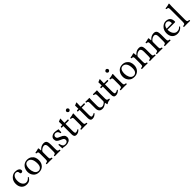

<svg xmlns="http://www.w3.org/2000/svg" viewBox="626 -2808 4930 4930"><g transform="rotate(-45 3091.0 -343.0)"><path d="M397.9 -90.8Q362.8 -32.7 324 -11.5Q285.2 9.8 234.9 9.8Q142.1 9.8 89.6 -49.6Q37.1 -108.9 37.1 -208Q37.1 -309.1 100.1 -374Q163.1 -439 242.2 -439Q313 -439 354 -412.6Q395 -386.2 395 -344.2Q395 -323.2 379.4 -311.5Q363.8 -299.8 346.2 -299.8Q312 -299.8 308.1 -335.9Q306.2 -357.9 301.5 -370.4Q296.9 -382.8 281 -394.3Q265.1 -405.8 236.8 -405.8Q187 -405.8 155 -358.4Q123 -311 123 -230Q123 -144 162.1 -91.6Q201.2 -39.1 256.8 -39.1Q325.7 -39.1 377 -105Q393.1 -103 397.9 -90.8Z M468.8 -205.1Q468.8 -304.2 523.9 -369.1Q583.5 -439 680.7 -439Q752.4 -439 802 -403.6Q851.6 -368.2 871.1 -319.1Q890.6 -270 890.6 -213.9Q890.6 -109.4 825.7 -45.9Q768.6 10.3 678.7 9.8Q578.6 9.8 523.7 -55.2Q468.8 -120.1 468.8 -205.1ZM665.5 -403.8Q554.7 -403.8 554.7 -228Q554.7 -195.8 562.3 -162.8Q569.8 -129.9 584.7 -97.9Q599.6 -65.9 627.7 -45.4Q655.8 -24.9 692.9 -24.9Q736.8 -24.9 770.8 -61Q804.7 -97.2 804.7 -182.1Q804.7 -289.1 767.6 -346.4Q730.5 -403.8 665.5 -403.8Z M1115.7 -357.9Q1186.5 -439 1279.8 -439Q1336.9 -439 1362.8 -404.8Q1389.6 -368.7 1389.6 -271V-122.1Q1389.6 -63 1401.1 -49.1Q1412.6 -35.2 1456.5 -30.8Q1460.4 -25.9 1460.4 -13.9Q1460.4 -2 1456.5 2Q1396.5 0 1350.6 0Q1308.6 0 1248.5 2Q1244.6 -2.9 1244.6 -14.9Q1244.6 -26.9 1248.5 -30.8Q1289.6 -34.7 1300 -48.8Q1310.5 -63 1310.5 -122.1V-273.9Q1310.5 -327.1 1298.8 -351.1Q1279.8 -387.2 1245.6 -387.2Q1184.6 -387.2 1123.5 -328.1Q1106.4 -309.1 1106.4 -286.1V-122.1Q1106.4 -63 1116.9 -49.1Q1127.4 -35.2 1167.5 -30.8Q1171.4 -25.9 1171.6 -13.9Q1171.9 -2 1167.5 2Q1107.4 0 1067.9 0Q1018.1 0 957.5 2Q953.6 -2 953.6 -13.9Q953.6 -25.9 957.5 -30.8Q1004.4 -34.7 1016.1 -48.3Q1027.8 -62 1027.8 -122.1V-316.9Q1027.8 -358.9 1016.4 -369.9Q1004.9 -380.9 962.4 -384.8Q956.5 -401.9 960.4 -413.1Q1034.7 -422.9 1083.5 -441.9Q1091.3 -441.9 1095.7 -434.1Q1101.6 -421.9 1103.5 -357.9Q1103.5 -344.7 1115.7 -357.9Z M1521.5 -138.2Q1526.4 -143.1 1537.1 -143.1Q1547.9 -143.1 1552.7 -139.2Q1568.8 -71.3 1591.8 -47.1Q1614.7 -22.9 1662.6 -22.9Q1694.8 -22.9 1721.2 -41Q1747.6 -59.1 1747.6 -92.8Q1747.6 -126 1727.1 -146Q1706.5 -166 1645.5 -190.9Q1585.4 -215.8 1560.5 -244.9Q1535.6 -273.9 1535.6 -327.1Q1535.6 -374 1577.6 -406.5Q1619.6 -439 1676.8 -439Q1699.7 -439 1723.6 -435.5Q1747.6 -432.1 1774.2 -426.5Q1800.8 -420.9 1807.6 -419.9Q1805.7 -366.7 1801.8 -314Q1796.9 -309.1 1785.6 -309.1Q1774.4 -309.1 1769.5 -313Q1764.6 -342.8 1753.2 -362.8Q1741.7 -382.8 1726.1 -391.4Q1710.4 -399.9 1699 -402.8Q1687.5 -405.8 1676.8 -405.8Q1649.9 -405.8 1628.2 -388.4Q1606.4 -371.1 1606.4 -341.8Q1606.4 -304.2 1629.2 -286.9Q1651.9 -269.5 1706.5 -249Q1823.7 -205.6 1823.7 -116.2Q1823.7 -81.1 1807.1 -54.9Q1790.5 -28.8 1764.6 -15.4Q1738.8 -2 1713.6 3.9Q1688.5 9.8 1664.6 9.8Q1615.7 9.8 1573.7 -1Q1566.9 -2.9 1553.7 -2.9Q1543.9 -2.9 1528.8 0Q1528.3 -52.2 1521.5 -138.2Z M1906.2 -429.2H1952.1Q1952.1 -467.3 1951.7 -492.2Q1951.2 -517.1 1950.7 -524.7Q1950.2 -532.2 1949.7 -537.1Q1949.2 -542 1949.2 -544.9Q1949.2 -552.2 1971.2 -558.6Q1988.8 -563.5 2005.4 -572.8Q2022 -581.5 2027.3 -582Q2035.2 -582 2035.2 -573.2Q2031.2 -533.2 2031.2 -467.8V-429.2H2151.4Q2159.2 -429.2 2159.2 -422.9V-402.8Q2159.2 -389.6 2135.3 -390.1H2031.2V-137.2Q2031.2 -88.4 2038.3 -66.7Q2045.4 -44.9 2064.5 -44.9Q2110.4 -44.9 2146.5 -73.2Q2161.6 -72.3 2164.1 -56.2Q2105 9.8 2029.3 9.8Q1952.1 9.8 1952.1 -88.9V-390.1H1893.1Q1888.2 -390.1 1888.2 -396V-409.2Q1888.2 -429.2 1906.2 -429.2Z M2269 -599.1Q2269 -617.2 2286.1 -632.1Q2303.2 -647 2321.3 -647Q2340.3 -647 2354.7 -630.4Q2369.1 -613.8 2369.1 -595.2Q2369.1 -578.1 2353.3 -562.5Q2337.4 -546.9 2317.4 -546.9Q2299.3 -546.9 2284.2 -563.5Q2269 -580.1 2269 -599.1ZM2360.4 -122.1Q2360.4 -62 2372.3 -48.1Q2384.3 -34.2 2432.1 -30.8Q2437 -25.9 2437 -13.9Q2437 -2 2432.1 2Q2366.2 0 2321.3 0Q2275.4 0 2209 2Q2205.1 -2 2205.1 -13.9Q2205.1 -25.9 2209 -30.8Q2256.8 -34.7 2269 -48.3Q2281.2 -62 2281.2 -122.1V-316.9Q2281.2 -358.9 2269.8 -369.9Q2258.3 -380.9 2216.3 -384.8Q2210.4 -401.9 2214.4 -413.1Q2307.1 -425.3 2351.1 -441.9Q2364.3 -441.9 2364.3 -435.1Q2360.4 -371.1 2360.4 -321.3Z M2493.2 -429.2H2539.1Q2539.1 -467.3 2538.6 -492.2Q2538.1 -517.1 2537.6 -524.7Q2537.1 -532.2 2536.6 -537.1Q2536.1 -542 2536.1 -544.9Q2536.1 -552.2 2558.1 -558.6Q2575.7 -563.5 2592.3 -572.8Q2608.9 -581.5 2614.3 -582Q2622.1 -582 2622.1 -573.2Q2618.2 -533.2 2618.2 -467.8V-429.2H2738.3Q2746.1 -429.2 2746.1 -422.9V-402.8Q2746.1 -389.6 2722.2 -390.1H2618.2V-137.2Q2618.2 -88.4 2625.2 -66.7Q2632.3 -44.9 2651.4 -44.9Q2697.3 -44.9 2733.4 -73.2Q2748.5 -72.3 2751 -56.2Q2691.9 9.8 2616.2 9.8Q2539.1 9.8 2539.1 -88.9V-390.1H2480Q2475.1 -390.1 2475.1 -396V-409.2Q2475.1 -429.2 2493.2 -429.2Z M2982.9 9.8Q2914.1 9.8 2884 -28.6Q2854 -66.9 2854 -126V-317.9Q2854 -364.7 2841.6 -379.9Q2829.1 -395 2792 -397.9Q2788.1 -401.9 2788.1 -413.8Q2788.1 -425.8 2792 -431.2Q2859.9 -429.2 2894 -429.2Q2918.9 -429.2 2929.2 -431.2Q2937 -431.2 2937 -424.8Q2933.1 -351.6 2933.1 -321.8V-140.1Q2933.1 -81.1 2957.5 -59.1Q2981.9 -37.1 3013.2 -37.1Q3058.1 -37.1 3113.3 -85Q3129.4 -99.1 3128.9 -124V-316.9Q3128.9 -364.7 3116.9 -380.4Q3105 -396 3066.9 -397.9Q3062 -401.9 3062 -413.8Q3062 -425.8 3066.9 -431.2Q3134.8 -429.2 3168.9 -429.2Q3193.8 -429.2 3204.1 -431.2Q3211.9 -431.2 3211.9 -424.8Q3208 -351.6 3208 -321.8V-129.9Q3208 -90.8 3221.7 -75.9Q3235.4 -61 3281.2 -57.1Q3286.1 -52.2 3286.1 -43.2Q3286.1 -34.2 3281.2 -29.8Q3201.2 -21 3163.1 9.8Q3154.3 13.7 3144 9.8Q3135.3 -24.4 3133.3 -48.8Q3132.3 -53.7 3127.2 -53.5Q3122.1 -53.2 3118.2 -49.8Q3043.9 9.8 2982.9 9.8Z M3339.8 -429.2H3385.7Q3385.7 -467.3 3385.3 -492.2Q3384.8 -517.1 3384.3 -524.7Q3383.8 -532.2 3383.3 -537.1Q3382.8 -542 3382.8 -544.9Q3382.8 -552.2 3404.8 -558.6Q3422.4 -563.5 3439 -572.8Q3455.6 -581.5 3460.9 -582Q3468.8 -582 3468.8 -573.2Q3464.8 -533.2 3464.8 -467.8V-429.2H3585Q3592.8 -429.2 3592.8 -422.9V-402.8Q3592.8 -389.6 3568.8 -390.1H3464.8V-137.2Q3464.8 -88.4 3471.9 -66.7Q3479 -44.9 3498 -44.9Q3543.9 -44.9 3580.1 -73.2Q3595.2 -72.3 3597.7 -56.2Q3538.6 9.8 3462.9 9.8Q3385.7 9.8 3385.7 -88.9V-390.1H3326.7Q3321.8 -390.1 3321.8 -396V-409.2Q3321.8 -429.2 3339.8 -429.2Z M3702.6 -599.1Q3702.6 -617.2 3719.7 -632.1Q3736.8 -647 3754.9 -647Q3773.9 -647 3788.3 -630.4Q3802.7 -613.8 3802.7 -595.2Q3802.7 -578.1 3786.9 -562.5Q3771 -546.9 3751 -546.9Q3732.9 -546.9 3717.8 -563.5Q3702.6 -580.1 3702.6 -599.1ZM3793.9 -122.1Q3793.9 -62 3805.9 -48.1Q3817.9 -34.2 3865.7 -30.8Q3870.6 -25.9 3870.6 -13.9Q3870.6 -2 3865.7 2Q3799.8 0 3754.9 0Q3709 0 3642.6 2Q3638.7 -2 3638.7 -13.9Q3638.7 -25.9 3642.6 -30.8Q3690.4 -34.7 3702.6 -48.3Q3714.8 -62 3714.8 -122.1V-316.9Q3714.8 -358.9 3703.4 -369.9Q3691.9 -380.9 3649.9 -384.8Q3644 -401.9 3647.9 -413.1Q3740.7 -425.3 3784.7 -441.9Q3797.9 -441.9 3797.9 -435.1Q3793.9 -371.1 3793.9 -321.3Z M3924.8 -205.1Q3924.8 -304.2 3980 -369.1Q4039.6 -439 4136.7 -439Q4208.5 -439 4258.1 -403.6Q4307.6 -368.2 4327.1 -319.1Q4346.7 -270 4346.7 -213.9Q4346.7 -109.4 4281.7 -45.9Q4224.6 10.3 4134.8 9.8Q4034.7 9.8 3979.7 -55.2Q3924.8 -120.1 3924.8 -205.1ZM4121.6 -403.8Q4010.7 -403.8 4010.7 -228Q4010.7 -195.8 4018.3 -162.8Q4025.9 -129.9 4040.8 -97.9Q4055.7 -65.9 4083.7 -45.4Q4111.8 -24.9 4148.9 -24.9Q4192.9 -24.9 4226.8 -61Q4260.7 -97.2 4260.7 -182.1Q4260.7 -289.1 4223.6 -346.4Q4186.5 -403.8 4121.6 -403.8Z M4571.8 -357.9Q4642.6 -439 4735.8 -439Q4793 -439 4818.8 -404.8Q4845.7 -368.7 4845.7 -271V-122.1Q4845.7 -63 4857.2 -49.1Q4868.7 -35.2 4912.6 -30.8Q4916.5 -25.9 4916.5 -13.9Q4916.5 -2 4912.6 2Q4852.5 0 4806.6 0Q4764.6 0 4704.6 2Q4700.7 -2.9 4700.7 -14.9Q4700.7 -26.9 4704.6 -30.8Q4745.6 -34.7 4756.1 -48.8Q4766.6 -63 4766.6 -122.1V-273.9Q4766.6 -327.1 4754.9 -351.1Q4735.8 -387.2 4701.7 -387.2Q4640.6 -387.2 4579.6 -328.1Q4562.5 -309.1 4562.5 -286.1V-122.1Q4562.5 -63 4573 -49.1Q4583.5 -35.2 4623.5 -30.8Q4627.4 -25.9 4627.7 -13.9Q4627.9 -2 4623.5 2Q4563.5 0 4523.9 0Q4474.1 0 4413.6 2Q4409.7 -2 4409.7 -13.9Q4409.7 -25.9 4413.6 -30.8Q4460.4 -34.7 4472.2 -48.3Q4483.9 -62 4483.9 -122.1V-316.9Q4483.9 -358.9 4472.4 -369.9Q4460.9 -380.9 4418.5 -384.8Q4412.6 -401.9 4416.5 -413.1Q4490.7 -422.9 4539.6 -441.9Q4547.4 -441.9 4551.8 -434.1Q4557.6 -421.9 4559.6 -357.9Q4559.6 -344.7 4571.8 -357.9Z M5113.8 -357.9Q5184.6 -439 5277.8 -439Q5335 -439 5360.8 -404.8Q5387.7 -368.7 5387.7 -271V-122.1Q5387.7 -63 5399.2 -49.1Q5410.6 -35.2 5454.6 -30.8Q5458.5 -25.9 5458.5 -13.9Q5458.5 -2 5454.6 2Q5394.5 0 5348.6 0Q5306.6 0 5246.6 2Q5242.7 -2.9 5242.7 -14.9Q5242.7 -26.9 5246.6 -30.8Q5287.6 -34.7 5298.1 -48.8Q5308.6 -63 5308.6 -122.1V-273.9Q5308.6 -327.1 5296.9 -351.1Q5277.8 -387.2 5243.7 -387.2Q5182.6 -387.2 5121.6 -328.1Q5104.5 -309.1 5104.5 -286.1V-122.1Q5104.5 -63 5115 -49.1Q5125.5 -35.2 5165.5 -30.8Q5169.4 -25.9 5169.7 -13.9Q5169.9 -2 5165.5 2Q5105.5 0 5065.9 0Q5016.1 0 4955.6 2Q4951.7 -2 4951.7 -13.9Q4951.7 -25.9 4955.6 -30.8Q5002.4 -34.7 5014.2 -48.3Q5025.9 -62 5025.9 -122.1V-316.9Q5025.9 -358.9 5014.4 -369.9Q5002.9 -380.9 4960.4 -384.8Q4954.6 -401.9 4958.5 -413.1Q5032.7 -422.9 5081.5 -441.9Q5089.4 -441.9 5093.8 -434.1Q5099.6 -421.9 5101.6 -357.9Q5101.6 -344.7 5113.8 -357.9Z M5595.7 -282.2 5776.9 -285.2Q5792 -285.2 5791.5 -298.8Q5791.5 -356 5767.1 -379.9Q5742.7 -403.8 5708.5 -403.8Q5695.3 -403.8 5682.6 -400.4Q5669.9 -397 5651.4 -386Q5632.8 -375 5617.7 -348.1Q5602.5 -321.3 5595.7 -282.2ZM5857.9 -92.8Q5875 -91.8 5878.9 -77.1Q5812 9.8 5708.5 9.8Q5609.4 9.8 5555.7 -54.2Q5508.8 -108.4 5508.8 -202.1Q5508.8 -308.1 5572.3 -372.6Q5635.7 -437 5708.5 -437Q5877.4 -437 5877.4 -263.2Q5877.4 -246.1 5858.9 -246.1L5592.8 -248Q5592.8 -164.1 5624.5 -110.8Q5668.5 -39.1 5733.9 -39.1Q5775.9 -39.1 5802.5 -51Q5829.1 -63 5857.9 -92.8Z M6013.7 -122.1V-559.1Q6013.7 -614.3 6003.7 -626.2Q5993.7 -638.2 5949.2 -641.1Q5938 -652.3 5943.4 -670.9Q6032.2 -677.7 6083.5 -698.2Q6096.7 -698.2 6096.7 -688Q6092.8 -647.9 6092.3 -583V-122.1Q6092.3 -62 6105 -47.6Q6117.7 -33.2 6164.6 -30.8Q6168.5 -25.9 6168.5 -13.9Q6168.5 -2 6164.6 2Q6098.6 0 6053.2 0Q6011.2 0 5941.4 2Q5936.5 -2 5936.5 -13.9Q5936.5 -25.9 5941.4 -30.8Q5988.3 -32.7 6001 -47.4Q6013.7 -62 6013.7 -122.1Z"/></g></svg>

Font: Linux Libertine O
Style: Regular
Weight: 400
Designer: Philipp H. Poll
Foundry: Philipp H. Poll
Version: Version 5.3.0